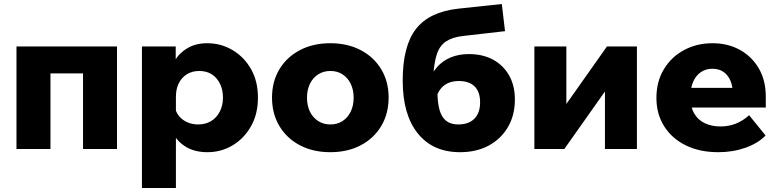

<svg xmlns="http://www.w3.org/2000/svg" viewBox="-20 -741 3866 955"><path d="M62 0V-510H562V0H393V-488L515 -376H109L231 -488V0Z M855 194H686V-510H854V-349H819Q825 -399 849 -439Q873 -479 914 -502.5Q955 -526 1011 -526Q1079 -526 1136.5 -492Q1194 -458 1228.5 -397.5Q1263 -337 1263 -255Q1263 -174 1228.5 -113Q1194 -52 1137 -18Q1080 16 1012 16Q947 16 902.5 -12Q858 -40 835 -87.5Q812 -135 812 -192L850 -208Q855 -182 871.5 -162.5Q888 -143 912.5 -132.5Q937 -122 965 -122Q1003 -122 1030.5 -139Q1058 -156 1073.5 -186.5Q1089 -217 1089 -255Q1089 -294 1074.5 -324Q1060 -354 1034 -371Q1008 -388 971 -388Q937 -388 911 -372.5Q885 -357 870 -328.5Q855 -300 855 -259Z M1623 16Q1537 16 1471.5 -18.5Q1406 -53 1369.5 -114.5Q1333 -176 1333 -255Q1333 -335 1369.5 -396Q1406 -457 1471.5 -491.5Q1537 -526 1623 -526Q1709 -526 1774.5 -491.5Q1840 -457 1876.5 -396Q1913 -335 1913 -256Q1913 -176 1876.5 -114.5Q1840 -53 1774.5 -18.5Q1709 16 1623 16ZM1623 -122Q1658 -122 1684 -139Q1710 -156 1724.5 -186Q1739 -216 1739 -255Q1739 -294 1724.5 -324Q1710 -354 1684 -371Q1658 -388 1623 -388Q1589 -388 1562.5 -371Q1536 -354 1521.5 -324Q1507 -294 1507 -255Q1507 -216 1521.5 -186Q1536 -156 1562.5 -139Q1589 -122 1623 -122Z M2268 16Q2133 16 2058 -77.5Q1983 -171 1983 -340Q1983 -512 2049 -597Q2115 -682 2260 -698L2476 -721L2492 -586L2283 -562Q2230 -556 2198.5 -535Q2167 -514 2153 -472Q2139 -430 2135 -361L2112 -330Q2126 -376 2154 -407.5Q2182 -439 2222 -455.5Q2262 -472 2312 -472Q2382 -472 2433 -444Q2484 -416 2512.5 -365.5Q2541 -315 2541 -246Q2541 -168 2506.5 -109Q2472 -50 2411 -17Q2350 16 2268 16ZM2259 -122Q2312 -122 2340 -151Q2368 -180 2368 -232Q2368 -284 2341 -311Q2314 -338 2262 -338Q2233 -338 2210.5 -328.5Q2188 -319 2172.5 -300Q2157 -281 2149 -253L2156 -301Q2154 -207 2178.5 -164.5Q2203 -122 2259 -122Z M2638 0V-510H2797V-212L2790 -214L2999 -510H3148V0H2989V-298L2996 -296L2787 0Z M3706 -168 3788 -67Q3750 -28 3687.5 -6Q3625 16 3553 16Q3460 16 3391 -18Q3322 -52 3283.5 -113Q3245 -174 3245 -254Q3245 -335 3282 -396.5Q3319 -458 3382.5 -492Q3446 -526 3524 -526Q3601 -526 3661 -492.5Q3721 -459 3755 -399.5Q3789 -340 3789 -261V-255H3625V-273Q3625 -312 3613 -340Q3601 -368 3578.5 -383.5Q3556 -399 3523 -399Q3491 -399 3466.5 -382.5Q3442 -366 3428 -335Q3414 -304 3414 -258Q3414 -209 3433 -176.5Q3452 -144 3486 -128Q3520 -112 3564 -112Q3645 -112 3706 -168ZM3789 -206H3346V-304H3772L3789 -260Z"/></svg>

Font: Wix Madefor Display ExtraBold
Style: Regular
Weight: 800
Designer: Dalton Maag Ltd
Foundry: Dalton Maag Ltd
Version: Version 3.100